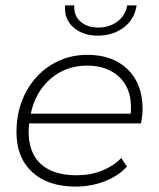

<svg xmlns="http://www.w3.org/2000/svg" viewBox="-20 -687 590 711"><path d="M88 -230Q86 -210 86 -200Q86 -121 131.5 -79.5Q177 -38 264 -38Q315 -38 357.5 -55Q400 -72 429 -102L450 -70Q418 -35 367.5 -15.5Q317 4 260 4Q158 4 99.5 -49.5Q41 -103 41 -198Q41 -279 75 -344Q109 -409 169 -446.5Q229 -484 304 -484Q397 -484 452.5 -430.5Q508 -377 508 -283Q508 -261 502 -230ZM94 -266H464Q465 -274 465 -290Q465 -362 420.5 -403Q376 -444 303 -444Q224 -444 167.5 -395.5Q111 -347 94 -266ZM221 -667H255Q253 -629 278 -607Q303 -585 345 -585Q385 -585 415 -607.5Q445 -630 451 -667H486Q478 -615 438 -585Q398 -555 342 -555Q287 -555 252 -585.5Q217 -616 221 -667Z"/></svg>

Font: Montserrat Ace
Style: Light Italic
Weight: 300
Italic angle: -11.3°
Designer: Julieta Ulanovsky
Foundry: Julieta Ulanovsky
Version: Version 1